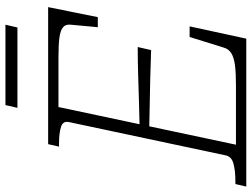

<svg xmlns="http://www.w3.org/2000/svg" viewBox="-146 -776 903 688"><g transform="rotate(-90 305.0 -431.5)"><path d="M555 -203 511 0H-19L-10 -39H0Q38 -39 63.5 -46Q89 -53 93 -75L212 -635Q217 -657 194.5 -664Q172 -671 135 -671H124L133 -710H624L588 -532H552L561 -629Q563 -647 552 -656.5Q541 -666 515 -669.5Q489 -673 446 -673H266L131 -37H345Q388 -37 415.5 -40.5Q443 -44 458.5 -53.5Q474 -63 479 -81L517 -203ZM185 -382Q235 -383 284 -384.5Q333 -386 382.5 -387.5Q432 -389 481 -389L470 -341Q422 -343 373 -344Q324 -345 275.5 -346Q227 -347 178 -348ZM273 -863H561L551 -820H263Z"/></g></svg>

Font: Roboto Serif 20pt Thin
Style: Italic
Weight: 250
Italic angle: -10°
Version: Version 1.007